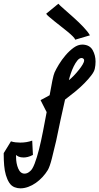

<svg xmlns="http://www.w3.org/2000/svg" viewBox="-60 -984 534 1033"><path d="M310.5 -552.7Q320.3 -559.6 335.9 -575.7Q351.6 -591.8 366.2 -610.4Q377 -624 384.8 -637.2Q392.6 -650.4 392.6 -659.2Q392.6 -667 385.7 -669.9Q383.8 -671.9 378.9 -671.9Q367.2 -671.9 356.4 -658.7Q345.7 -645.5 336.4 -626.5Q327.1 -607.4 320.3 -586.9Q313.5 -566.4 310.5 -552.7ZM191.4 -382.8 190.4 -381.8 158.2 -445.3Q173.8 -453.1 188.5 -461.4Q203.1 -469.7 207 -471.7Q214.8 -517.6 221.7 -550.3Q228.5 -583 233.4 -593.8Q241.2 -611.3 256.8 -637.2Q272.5 -663.1 293 -687Q313.5 -710.9 336.4 -727.5Q359.4 -744.1 382.8 -744.1H385.7Q422.9 -742.2 438.5 -714.4Q454.1 -686.5 454.1 -652.3Q454.1 -642.6 453.1 -633.3Q452.1 -624 450.2 -615.2Q447.3 -599.6 432.1 -579.6Q417 -559.6 395 -537.1Q373 -514.6 345.2 -491.7Q317.4 -468.8 290 -448.2Q278.3 -396.5 265.6 -338.4Q252.9 -280.3 242.2 -226.6Q229.5 -172.9 218.8 -130.4Q208 -87.9 197.3 -69.3Q185.5 -49.8 168.9 -31.7Q152.3 -13.7 132.8 0Q113.3 13.7 91.8 21.5Q70.3 29.3 49.8 29.3Q34.2 29.3 18.6 23.4Q1 16.6 -10.3 -1Q-21.5 -18.6 -28.3 -42Q-35.2 -65.4 -37.6 -93.8Q-40 -122.1 -40 -150.4V-160.2L-1 -223.6Q10.7 -219.7 23.4 -218.3Q36.1 -216.8 48.8 -216.8Q84 -216.8 113.3 -227.5L117.2 -150.4Q101.6 -142.6 89.4 -139.6Q77.1 -136.7 67.4 -136.7Q50.8 -136.7 41 -141.1Q31.2 -145.5 26.4 -150.4V-139.6Q26.4 -104.5 38.1 -77.1Q49.8 -49.8 72.3 -49.8Q87.9 -49.8 102.5 -63.5Q114.3 -72.3 126.5 -104Q138.7 -135.7 149.9 -180.2Q161.1 -224.6 171.4 -277.8Q181.6 -331.1 191.4 -382.8ZM253.9 -963.9Q261.7 -955.1 284.7 -935.1Q307.6 -915 335 -890.6Q362.3 -866.2 387.2 -840.3Q412.1 -814.5 423.8 -793.9L344.7 -770.5Q342.8 -777.3 331.5 -788.6Q320.3 -799.8 303.7 -813.5Q287.1 -827.1 268.1 -841.8Q249 -856.4 232.4 -870.1Q215.8 -883.8 203.6 -894Q191.4 -904.3 188.5 -910.2Z"/></svg>

Font: Miniver
Style: Regular
Weight: 400
Designer: Dathan Boardman
Foundry: Open Window
Version: Version 1.000